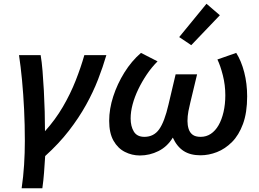

<svg xmlns="http://www.w3.org/2000/svg" viewBox="-20 -815 1375 1020"><path d="M95 185Q104 124 108 60.5Q112 -3 112 -66Q112 -152 108 -234Q104 -316 97 -389.5Q90 -463 81 -522H196Q202 -487 206 -438Q210 -389 213 -333.5Q216 -278 217.5 -222.5Q219 -167 219 -118Q274 -179 314 -247.5Q354 -316 382 -387Q410 -458 428 -522H545Q527 -460 501 -393Q475 -326 437 -257.5Q399 -189 346 -120.5Q293 -52 220 14Q217 61 214 102Q211 143 205 185Z M723 11Q681 11 643.5 -8Q606 -27 583 -67.5Q560 -108 560 -173Q560 -236 581.5 -302.5Q603 -369 641 -430Q679 -491 729 -534L817 -489Q785 -457 759.5 -419Q734 -381 714.5 -340.5Q695 -300 684.5 -260.5Q674 -221 674 -186Q674 -144 691 -116Q708 -88 747 -88Q797 -88 825.5 -128Q854 -168 875 -259L913 -420H1027L991 -270Q986 -251 981 -224.5Q976 -198 976 -172Q976 -150 982 -130.5Q988 -111 1003 -99.5Q1018 -88 1046 -88Q1076 -88 1100 -104Q1124 -120 1141 -149.5Q1158 -179 1167.5 -220Q1177 -261 1177 -309Q1177 -363 1164 -414.5Q1151 -466 1135 -499L1235 -534Q1262 -491 1277.5 -431Q1293 -371 1293 -303Q1293 -217 1271 -157Q1249 -97 1212.5 -60.5Q1176 -24 1132.5 -7Q1089 10 1045 10Q991 10 955.5 -13Q920 -36 898 -84Q869 -36 822 -12.5Q775 11 723 11ZM996 -575 932 -618 1077 -795 1148 -734Z"/></svg>

Font: Ubuntu Sans SemiBold
Style: Italic
Weight: 600
Italic angle: -13.5°
Designer: Dalton Maag Ltd
Foundry: Dalton Maag Ltd
Version: Version 1.006